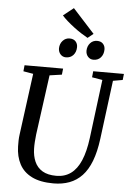

<svg xmlns="http://www.w3.org/2000/svg" viewBox="-71 -1194 866 1255"><g transform="rotate(5 362.5 -566.5)"><path d="M657.5 -692 608 -306Q597 -221 573.8 -160.5Q550.5 -100 515 -62.5Q479.5 -25 432.5 -7.5Q385.5 10 328 10Q241 10 186 -17.5Q131 -45 104.8 -94.8Q78.5 -144.5 77 -211Q76.5 -229.5 77 -249.5Q77.5 -269.5 80.5 -290.5L134 -692L69 -703L73 -743H326L321.5 -703L241.5 -691.5L188 -298.5Q185 -272 183.5 -248.8Q182 -225.5 182.5 -205.5Q183.5 -157 200 -119.8Q216.5 -82.5 251.2 -61.8Q286 -41 342.5 -41Q397.5 -41 437.5 -70Q477.5 -99 502.8 -158Q528 -217 539.5 -307L588 -691.5L519.5 -703L523.5 -743H725L720.5 -703ZM337.5 -818Q316 -818 301.8 -833.8Q287.5 -849.5 287.5 -873.5Q288.5 -903.5 306.8 -923.2Q325 -943 351.5 -943Q377.5 -943 391.2 -927.8Q405 -912.5 404.5 -890Q404 -858.5 385.8 -838.2Q367.5 -818 337.5 -818ZM518 -818Q496.5 -818 482.2 -833.8Q468 -849.5 468 -873.5Q469 -903.5 486.8 -923.2Q504.5 -943 532 -943Q557.5 -943 571.2 -927.8Q585 -912.5 584.5 -890Q584 -858.5 566 -838.2Q548 -818 518 -818ZM467.5 -957Q449 -967 424.5 -982.8Q400 -998.5 375 -1017.5Q350 -1036.5 328.8 -1055.2Q307.5 -1074 294.5 -1089.5L362 -1143L504.5 -986.5Z"/></g></svg>

Font: Merriweather 36pt
Style: Italic
Weight: 400
Italic angle: -7.8°
Version: Version 2.101